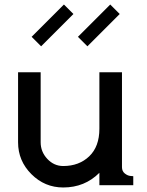

<svg xmlns="http://www.w3.org/2000/svg" viewBox="-20 -820 650 850"><path d="M60 -500H160V-190Q160 -148 189.5 -116.5Q219 -85 260 -85Q330 -85 375 -128Q420 -171 420 -250V-500H520V-80Q520 -62 532.5 -52Q545 -42 558 -41L570 -40V0H420V-55Q355 10 260 10Q178 10 119 -49Q60 -108 60 -190ZM468 -800 510 -758 367 -615 325 -657ZM263 -800 305 -758 162 -615 120 -657Z"/></svg>

Font: Laverick
Style: Regular
Weight: 400
Designer: Daniel Pimley
Foundry: Daniel Pimley
Version: Version 1.000;PS 001.001;hotconv 1.0.56